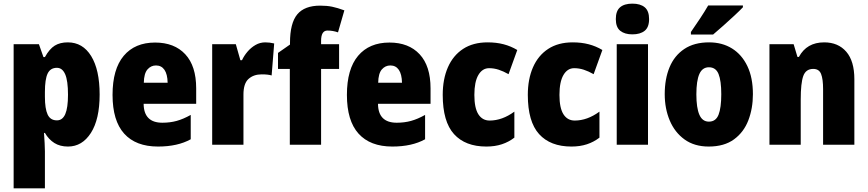

<svg xmlns="http://www.w3.org/2000/svg" viewBox="-20 -796 4773 1056"><path d="M353 -563Q435 -563 481.5 -487.5Q528 -412 528 -276Q528 -140 480 -65Q432 10 354 10Q310 10 279 -9.5Q248 -29 227 -65H222Q224 -34 225.5 -9Q227 16 227 36V240H55V-553H194L219 -482H227Q252 -527 281 -545Q310 -563 353 -563ZM293 -423Q257 -423 242 -391.5Q227 -360 227 -290V-264Q227 -198 242 -166Q257 -134 293 -134Q324 -134 339 -168.5Q354 -203 354 -275Q354 -352 338.5 -387.5Q323 -423 293 -423Z M833 -562Q939 -562 999 -497.5Q1059 -433 1059 -310V-225H770Q771 -121 873 -121Q915 -121 951.5 -131Q988 -141 1029 -164V-30Q957 10 849 10Q727 10 663 -61Q599 -132 599 -274Q599 -416 660.5 -489Q722 -562 833 -562ZM838 -436Q810 -436 791 -414Q772 -392 771 -341H902Q901 -388 884.5 -412Q868 -436 838 -436Z M1439 -563Q1463 -563 1488 -557L1474 -381Q1464 -384 1451 -385.5Q1438 -387 1419 -387Q1375 -387 1347 -362Q1319 -337 1319 -276V0H1147V-553H1277L1302 -465H1311Q1322 -489 1341 -511.5Q1360 -534 1385 -548.5Q1410 -563 1439 -563Z M1845 -417H1746V0H1574V-417H1509V-505L1575 -551V-560Q1575 -669 1615 -717Q1655 -765 1741 -765Q1778 -765 1807 -759Q1836 -753 1874 -739L1839 -618Q1825 -623 1810.5 -625.5Q1796 -628 1781 -628Q1746 -628 1746 -571V-553H1845Z M2122 -562Q2228 -562 2288 -497.5Q2348 -433 2348 -310V-225H2059Q2060 -121 2162 -121Q2204 -121 2240.5 -131Q2277 -141 2318 -164V-30Q2246 10 2138 10Q2016 10 1952 -61Q1888 -132 1888 -274Q1888 -416 1949.5 -489Q2011 -562 2122 -562ZM2127 -436Q2099 -436 2080 -414Q2061 -392 2060 -341H2191Q2190 -388 2173.5 -412Q2157 -436 2127 -436Z M2655 10Q2539 10 2477 -58.5Q2415 -127 2415 -274Q2415 -361 2443.5 -426Q2472 -491 2527 -527Q2582 -563 2662 -563Q2710 -563 2750 -552.5Q2790 -542 2825 -521L2777 -388Q2749 -404 2723 -412.5Q2697 -421 2670 -421Q2633 -421 2611 -383.5Q2589 -346 2589 -274Q2589 -202 2611 -167.5Q2633 -133 2673 -133Q2742 -133 2809 -182V-39Q2778 -15 2740 -2.5Q2702 10 2655 10Z M3123 10Q3007 10 2945 -58.5Q2883 -127 2883 -274Q2883 -361 2911.5 -426Q2940 -491 2995 -527Q3050 -563 3130 -563Q3178 -563 3218 -552.5Q3258 -542 3293 -521L3245 -388Q3217 -404 3191 -412.5Q3165 -421 3138 -421Q3101 -421 3079 -383.5Q3057 -346 3057 -274Q3057 -202 3079 -167.5Q3101 -133 3141 -133Q3210 -133 3277 -182V-39Q3246 -15 3208 -2.5Q3170 10 3123 10Z M3458 -776Q3502 -776 3526 -756Q3550 -736 3550 -691Q3550 -646 3525.5 -626.5Q3501 -607 3458 -607Q3416 -607 3391.5 -626.5Q3367 -646 3367 -691Q3367 -736 3390.5 -756Q3414 -776 3458 -776ZM3544 -553V0H3372V-553Z M4121 -278Q4121 -200 4096 -134.5Q4071 -69 4017 -29.5Q3963 10 3878 10Q3799 10 3745 -29Q3691 -68 3663.5 -133.5Q3636 -199 3636 -278Q3636 -362 3662.5 -426Q3689 -490 3743.5 -526.5Q3798 -563 3880 -563Q3952 -563 4006 -529.5Q4060 -496 4090.5 -432.5Q4121 -369 4121 -278ZM3810 -277Q3810 -203 3826.5 -165Q3843 -127 3879 -127Q3917 -127 3932 -165Q3947 -203 3947 -278Q3947 -352 3932 -389Q3917 -426 3879 -426Q3843 -426 3826.5 -389Q3810 -352 3810 -277ZM4066 -756Q4049 -738 4020 -711Q3991 -684 3959 -655.5Q3927 -627 3902 -606H3780V-620Q3805 -656 3830.5 -694.5Q3856 -733 3875 -766H4066Z M4513 -563Q4590 -563 4634.5 -511.5Q4679 -460 4679 -360V0H4507V-306Q4507 -361 4496 -389Q4485 -417 4453 -417Q4412 -417 4398 -378Q4384 -339 4384 -249V0H4212V-553H4345L4366 -483H4374Q4417 -563 4513 -563Z"/></svg>

Font: Noto Sans Bengali Condensed Black
Style: Regular
Weight: 900
Width: 3
Designer: Joana Ranito - Universal Thirst; Jelle Bosma - Monotype Design Team
Foundry: Universal Thirst ehf.
Version: Version 3.000; ttfautohint (v1.8.4.7-5d5b)